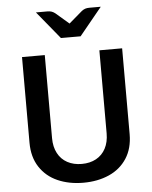

<svg xmlns="http://www.w3.org/2000/svg" viewBox="-63 -1018 856 1083"><g transform="rotate(-5 365.0 -476.0)"><path d="M210.4 -251.5Q210.4 -202.1 229.5 -166Q248.5 -129.9 283.7 -110.8Q318.8 -91.8 365.2 -91.8Q411.6 -91.8 446.5 -110.8Q481.4 -129.9 500.5 -166Q519.5 -202.1 519.5 -251.5V-721.7H648.4V-236.3Q648.4 -155.3 611.6 -98.6Q574.7 -42 510.5 -13.7Q446.3 14.6 365.2 14.6Q284.2 14.6 220 -13.7Q155.8 -42 118.7 -98.6Q81.5 -155.3 81.5 -236.3V-721.7H210.4ZM309.6 -809.6H420.9L548.8 -965.8H484.4Q470.7 -965.8 460.9 -962.6Q451.2 -959.5 440.9 -951.7L365.2 -886.7L289.6 -951.7Q279.3 -959.5 269.5 -962.6Q259.8 -965.8 246.1 -965.8H181.6Z"/></g></svg>

Font: Lycee Sans SemiBold
Style: Regular
Weight: 600
Designer: Justin Alvin
Foundry: Alkove Design
Version: Version 1.030